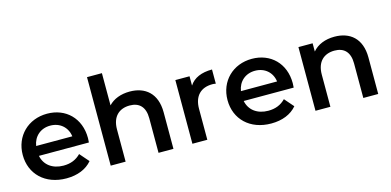

<svg xmlns="http://www.w3.org/2000/svg" viewBox="-70 -1145 3164 1555"><g transform="rotate(-15 1512.0 -367.5)"><path d="M584 -264C584 -431 470 -540 314 -540C155 -540 38 -426 38 -267C38 -108 154 7 333 7C425 7 500 -23 548 -80L481 -157C443 -118 396 -99 336 -99C243 -99 178 -149 163 -227H582C583 -239 584 -254 584 -264ZM314 -440C396 -440 455 -387 465 -310H162C174 -388 233 -440 314 -440Z M1007 -540C933 -540 870 -516 829 -472V-742H704V0H829V-270C829 -377 889 -431 978 -431C1058 -431 1105 -385 1105 -290V0H1230V-306C1230 -467 1135 -540 1007 -540Z M1508 -456V-534H1389V0H1514V-259C1514 -368 1574 -424 1669 -424C1678 -424 1687 -423 1698 -421V-540C1609 -540 1544 -512 1508 -456Z M2301 -264C2301 -431 2187 -540 2031 -540C1872 -540 1755 -426 1755 -267C1755 -108 1871 7 2050 7C2142 7 2217 -23 2265 -80L2198 -157C2160 -118 2113 -99 2053 -99C1960 -99 1895 -149 1880 -227H2299C2300 -239 2301 -254 2301 -264ZM2031 -440C2113 -440 2172 -387 2182 -310H1879C1891 -388 1950 -440 2031 -440Z M2724 -540C2646 -540 2581 -514 2540 -465V-534H2421V0H2546V-270C2546 -377 2606 -431 2695 -431C2775 -431 2822 -385 2822 -290V0H2947V-306C2947 -467 2852 -540 2724 -540Z"/></g></svg>

Font: Montserrat Lite SemiBold
Style: Regular
Weight: 600
Designer: Julieta Ulanovsky
Foundry: Julieta Ulanovsky
Version: Version 7.200;PS 007.200;hotconv 1.0.88;makeotf.lib2.5.64775